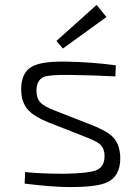

<svg xmlns="http://www.w3.org/2000/svg" viewBox="-20 -747 543 779"><path d="M235 -550 209 -581 372 -727 412 -678ZM175 -251Q119 -274 95 -300Q66 -331 66 -385Q66 -454 112 -478Q152 -499 250 -497Q354 -495 450 -482L448 -437Q357 -442 259 -443Q181 -444 158 -435Q129 -423 128 -380Q128 -346 146 -329Q160 -315 201 -299L354 -239Q415 -215 439 -190Q467 -160 468 -106Q468 -31 414 -7Q373 12 263 12Q194 12 80 -2L82 -49Q144 -42 244 -42Q339 -44 370 -56Q404 -70 404 -112Q405 -145 384 -163Q371 -174 328 -191Z"/></svg>

Font: Taylor Sans Light
Style: Regular
Weight: 300
Italic angle: -8°
Designer: Natanael Gama
Version: Version 1.001 September 8, 2015